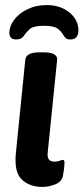

<svg xmlns="http://www.w3.org/2000/svg" viewBox="-20 -732 330 759"><path d="M164 -712Q218 -712 254 -683Q290 -654 290 -612Q290 -576 258 -576Q246 -576 240.5 -581Q235 -586 231 -592Q224 -606 209 -618Q194 -630 155 -630Q112 -630 97.5 -617Q83 -604 74 -590Q69 -583 62 -579.5Q55 -576 44 -576Q17 -576 17 -602Q17 -629 36.5 -654.5Q56 -680 89.5 -696Q123 -712 164 -712ZM148 7Q97 7 66 -22.5Q35 -52 43 -129L80 -496Q83 -525 136 -525H155Q182 -525 194.5 -517Q207 -509 206 -497L169 -133Q166 -111 173 -102Q180 -93 196 -93Q208 -93 216 -96.5Q224 -100 228 -100Q235 -100 235 -89Q235 -86 234 -73.5Q233 -61 229 -38Q224 -13 198 -3Q172 7 148 7Z"/></svg>

Font: Asap SemiBold
Style: Italic
Weight: 600
Italic angle: -6°
Designer: Pablo Cosgaya
Foundry: Omnibus-Type
Version: Version 3.001; ttfautohint (v1.8.3)